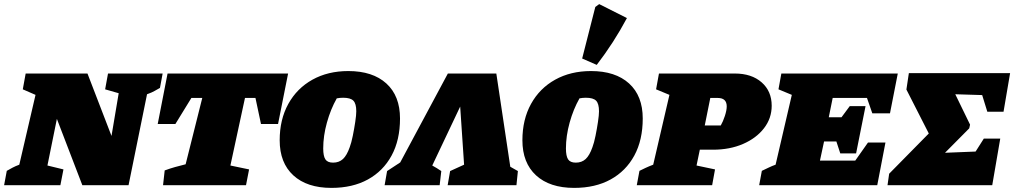

<svg xmlns="http://www.w3.org/2000/svg" viewBox="-47 -902 4941 935"><path d="M479 -544H745L732 -474Q719 -467 706.5 -459.5Q694 -452 669 -443L579 0H354L230 -323L184 -96L262 -77L247 0H-27L-14 -70Q0 -78 14 -85.5Q28 -93 47 -100L126 -440L64 -467L78 -544H379L496 -240L531 -448L465 -467Z M1356 -544 1307 -298H1224L1197 -425H1146L1075 -96L1166 -77L1151 0H747L755 -72Q782 -82 805.5 -88.5Q829 -95 857 -102L938 -425H885L807 -298H721L769 -544Z M1567 13Q1448 13 1381.5 -48Q1315 -109 1315 -219Q1315 -320 1357 -396Q1399 -472 1474.5 -514Q1550 -556 1649 -556Q1768 -556 1834.5 -495.5Q1901 -435 1901 -325Q1901 -220 1860 -144.5Q1819 -69 1744.5 -28Q1670 13 1567 13ZM1575 -110Q1604 -110 1623 -127.5Q1642 -145 1656 -185Q1664 -206 1671 -240.5Q1678 -275 1683 -308.5Q1688 -342 1688 -360Q1688 -397 1674 -411.5Q1660 -426 1624 -426Q1608 -426 1593 -423Q1563 -370 1545 -305Q1527 -240 1527 -179Q1527 -142 1537.5 -126Q1548 -110 1575 -110Z M2370 -544 2438 -90Q2457 -80 2475 -69L2468 0H2133L2145 -69L2213 -100L2194 -383L2058 -96Q2080 -84 2102 -69L2094 0H1826L1838 -69L1902 -111L2134 -544Z M2749 13Q2630 13 2563.5 -48Q2497 -109 2497 -219Q2497 -320 2539 -396Q2581 -472 2656.5 -514Q2732 -556 2831 -556Q2950 -556 3016.5 -495.5Q3083 -435 3083 -325Q3083 -220 3042 -144.5Q3001 -69 2926.5 -28Q2852 13 2749 13ZM2757 -110Q2786 -110 2805 -127.5Q2824 -145 2838 -185Q2846 -206 2853 -240.5Q2860 -275 2865 -308.5Q2870 -342 2870 -360Q2870 -397 2856 -411.5Q2842 -426 2806 -426Q2790 -426 2775 -423Q2745 -370 2727 -305Q2709 -240 2709 -179Q2709 -142 2719.5 -126Q2730 -110 2757 -110ZM2859 -586 2788 -617 2852 -868 2871 -882 3006 -814Q2942 -694 2859 -586Z M3054 0 3067 -70Q3081 -77 3097 -84.5Q3113 -92 3134 -100L3213 -440L3148 -467L3162 -544H3531Q3613 -544 3662 -501Q3711 -458 3711 -387Q3711 -326 3673.5 -277.5Q3636 -229 3571.5 -201Q3507 -173 3425 -173H3361L3345 -96L3435 -77L3421 0ZM3448 -425H3412L3385 -291H3463Q3474 -310 3483 -337.5Q3492 -365 3492 -384Q3492 -425 3448 -425Z M3650 0 3663 -70Q3680 -78 3696.5 -86Q3713 -94 3730 -100L3809 -440L3744 -467L3758 -544H4325L4287 -350H4201L4175 -425H4008L3989 -331H4051L4091 -385H4168L4122 -155H4045L4026 -213H3966L3946 -120H4118L4180 -208H4265L4225 0Z M4275 0 4283 -56 4476 -252 4367 -466 4379 -546H4872L4840 -358H4761L4736 -439L4605 -443L4677 -295L4673 -277L4555 -158L4704 -164L4744 -227H4824L4785 0Z"/></svg>

Font: Piazzolla SC Black
Style: Italic
Weight: 900
Italic angle: -11.3°
Designer: Juan Pablo del Peral
Foundry: Huerta Tipografica
Version: Version 1.330